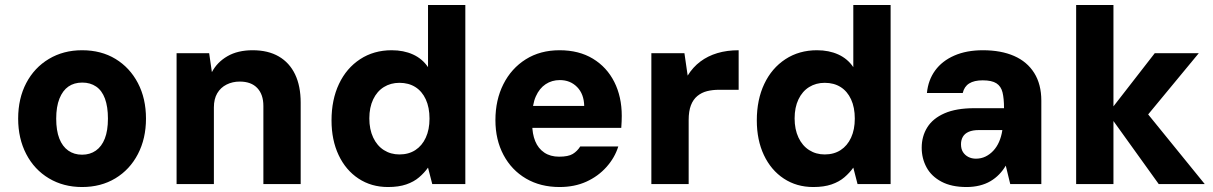

<svg xmlns="http://www.w3.org/2000/svg" viewBox="-20 -740 4879 772"><path d="M310 12Q235 12 176.5 -23Q118 -58 85.5 -120.5Q53 -183 53 -263Q53 -344 85.5 -406Q118 -468 176.5 -503Q235 -538 310 -538Q387 -538 444.5 -503Q502 -468 534.5 -406Q567 -344 567 -263Q567 -183 534.5 -120.5Q502 -58 444 -23Q386 12 310 12ZM310 -118Q342 -118 365.5 -134.5Q389 -151 401.5 -183Q414 -215 414 -263Q414 -311 402 -343.5Q390 -376 366.5 -392Q343 -408 311 -408Q278 -408 255 -392Q232 -376 219 -343.5Q206 -311 206 -263Q206 -215 218.5 -183Q231 -151 254.5 -134.5Q278 -118 310 -118Z M690 0V-526H821L832 -450Q853 -490 894.5 -514Q936 -538 996 -538Q1058 -538 1101 -513Q1144 -488 1166.5 -441Q1189 -394 1189 -327V0H1039V-314Q1039 -360 1014.5 -386Q990 -412 944 -412Q915 -412 891 -400Q867 -388 853.5 -365Q840 -342 840 -308V0Z M1540 12Q1473 12 1421.5 -22Q1370 -56 1341.5 -116.5Q1313 -177 1313 -256Q1313 -339 1343 -402.5Q1373 -466 1428 -502Q1483 -538 1555 -538Q1603 -538 1640.5 -521Q1678 -504 1701 -470V-720H1851V0H1718L1701 -66Q1686 -45 1665 -27Q1644 -9 1613.5 1.5Q1583 12 1540 12ZM1586 -119Q1623 -119 1650 -136.5Q1677 -154 1692 -186.5Q1707 -219 1707 -263Q1707 -308 1692 -340.5Q1677 -373 1650 -390Q1623 -407 1586 -407Q1551 -407 1523.5 -390Q1496 -373 1480.5 -340.5Q1465 -308 1465 -264Q1465 -220 1480.5 -187Q1496 -154 1523.5 -136.5Q1551 -119 1586 -119Z M2230 12Q2153 12 2095 -22Q2037 -56 2004.5 -117Q1972 -178 1972 -257Q1972 -338 2004 -401.5Q2036 -465 2094 -501.5Q2152 -538 2230 -538Q2308 -538 2364 -504Q2420 -470 2450 -410.5Q2480 -351 2480 -274Q2480 -264 2479.5 -251.5Q2479 -239 2478 -226H2078V-314H2329Q2328 -362 2300.5 -390Q2273 -418 2231 -418Q2199 -418 2174 -401.5Q2149 -385 2134.5 -352.5Q2120 -320 2120 -270V-241Q2120 -202 2132 -172.5Q2144 -143 2168.5 -126.5Q2193 -110 2228 -110Q2265 -110 2283 -121Q2301 -132 2313 -151H2466Q2452 -106 2418.5 -68.5Q2385 -31 2337.5 -9.5Q2290 12 2230 12Z M2599 0V-526H2732L2745 -436Q2766 -470 2796 -492.5Q2826 -515 2864.5 -526.5Q2903 -538 2950 -538V-379H2871Q2845 -379 2823 -373.5Q2801 -368 2784 -354Q2767 -340 2758 -316.5Q2749 -293 2749 -257V0Z M3250 12Q3183 12 3131.5 -22Q3080 -56 3051.5 -116.5Q3023 -177 3023 -256Q3023 -339 3053 -402.5Q3083 -466 3138 -502Q3193 -538 3265 -538Q3313 -538 3350.5 -521Q3388 -504 3411 -470V-720H3561V0H3428L3411 -66Q3396 -45 3375 -27Q3354 -9 3323.5 1.5Q3293 12 3250 12ZM3296 -119Q3333 -119 3360 -136.5Q3387 -154 3402 -186.5Q3417 -219 3417 -263Q3417 -308 3402 -340.5Q3387 -373 3360 -390Q3333 -407 3296 -407Q3261 -407 3233.5 -390Q3206 -373 3190.5 -340.5Q3175 -308 3175 -264Q3175 -220 3190.5 -187Q3206 -154 3233.5 -136.5Q3261 -119 3296 -119Z M3866 12Q3806 12 3765.5 -9.5Q3725 -31 3705.5 -67Q3686 -103 3686 -146Q3686 -192 3708.5 -228Q3731 -264 3778 -284.5Q3825 -305 3898 -305H4017Q4017 -344 4011 -368.5Q4005 -393 3986.5 -405Q3968 -417 3931 -417Q3897 -417 3877 -404.5Q3857 -392 3851 -366H3707Q3712 -418 3740 -456.5Q3768 -495 3817 -516.5Q3866 -538 3932 -538Q4005 -538 4057.5 -515Q4110 -492 4138.5 -446.5Q4167 -401 4167 -335V0H4042L4024 -74Q4013 -55 3997.5 -39Q3982 -23 3962.5 -11.5Q3943 0 3918.5 6Q3894 12 3866 12ZM3904 -102Q3925 -102 3942.5 -110.5Q3960 -119 3974 -134Q3988 -149 3997 -169.5Q4006 -190 4010 -215V-217H3915Q3891 -217 3875 -210Q3859 -203 3851.5 -190Q3844 -177 3844 -160Q3844 -141 3852 -128.5Q3860 -116 3873.5 -109Q3887 -102 3904 -102Z M4639 0 4435 -284 4623 -526H4800L4547 -220V-341L4824 0ZM4307 0V-720H4457V0Z"/></svg>

Font: DM Sans 9pt Black
Style: Regular
Weight: 900
Version: Version 4.004;gftools[0.9.30]